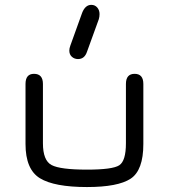

<svg xmlns="http://www.w3.org/2000/svg" viewBox="-20 -755 682 775"><path d="M348.6 -735.4Q363.3 -735.4 372.6 -724.6Q381.8 -713.9 381.8 -698.2Q381.8 -687.5 378.9 -677.7L331.1 -545.9Q321.3 -516.6 294.9 -516.6Q280.3 -516.6 270 -525.9Q259.8 -535.2 259.8 -550.8Q259.8 -559.6 263.7 -570.3L311.5 -703.1Q324.2 -735.4 348.6 -735.4ZM331.1 0Q199.2 0 141.1 -35.6Q83 -71.3 83 -173.8V-416Q83 -457 117.2 -457Q153.3 -457 153.3 -416V-176.8Q153.3 -107.4 188 -88.9Q222.7 -70.3 331.1 -70.3Q434.6 -70.3 461.4 -87.9Q488.3 -105.5 488.3 -176.8V-416Q488.3 -457 523.4 -457Q558.6 -457 558.6 -416V-173.8Q558.6 -67.4 507.3 -33.7Q456.1 0 331.1 0Z"/></svg>

Font: Jura
Style: DemiBold
Weight: 600
Version: Version 2.4